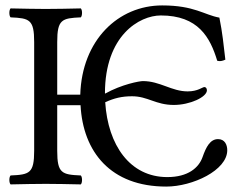

<svg xmlns="http://www.w3.org/2000/svg" viewBox="-20 -678 887 708"><path d="M191 -122V-290H277C286 -118 388 10 593 10C690 10 818 -50 818 -124C818 -144 809 -165 784 -165C755 -165 740 -136 727 -99C713 -59 673 -25 597 -25C459 -25 378 -143 368 -301C401 -316 429 -323 467 -323C525 -323 554 -291 621 -291C680 -291 743 -320 743 -345C743 -353 738 -357 734 -357C726 -357 710 -341 672 -341C613 -341 570 -379 507 -379C494 -379 429 -367 368 -333L367 -334C367 -547 494 -621 573 -621C711 -621 755 -540 781 -454C791 -451 800 -453 811 -458C805 -510 800 -559 789 -613C733 -623 697 -658 578 -658C416 -658 282 -530 276 -329H191V-523C191 -606 208 -611 278 -614C284 -620 284 -641 278 -647C234 -646 187 -645 148 -645C115 -645 66 -646 19 -647C13 -641 13 -620 19 -614C89 -611 106 -606 106 -523V-122C106 -39 89 -34 19 -31C13 -25 13 -4 19 2C64 1 113 0 149 0C185 0 233 1 278 2C284 -4 284 -25 278 -31C208 -34 191 -39 191 -122Z"/></svg>

Font: Libertinus Math
Style: Regular
Weight: 400
Designer: Philipp H. Poll, Khaled Hosny
Foundry: Caleb Maclennan
Version: Version 7.050;RELEASE